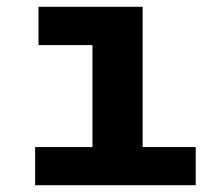

<svg xmlns="http://www.w3.org/2000/svg" viewBox="-20 -546 640 566"><path d="M252.5 0V-526H400.5V0ZM83.5 0V-112.5H557V0ZM93.5 -413V-526H380.5V-413Z"/></svg>

Font: Google Sans Code
Style: Regular
Weight: 400
Monospace: yes
Designer: Google Sans Code Authors
Foundry: Google LLC
Version: Version 6.000